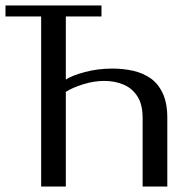

<svg xmlns="http://www.w3.org/2000/svg" viewBox="-21 -680 674 700"><path d="M129 0V-620H-1V-660H349V-620H219V-390Q242 -405 289 -417.5Q336 -430 389 -430Q428 -430 464 -422Q500 -414 528 -394.5Q556 -375 572.5 -339.5Q589 -304 589 -250V0H499V-250Q499 -300 479.5 -329.5Q460 -359 428.5 -372Q397 -385 359 -385Q321 -385 281.5 -372.5Q242 -360 219 -345V0Z"/></svg>

Font: El Messiri
Style: Regular
Weight: 400
Designer: Mohamed Gaber
Foundry: Kief Type Foundry
Version: Version 2.020